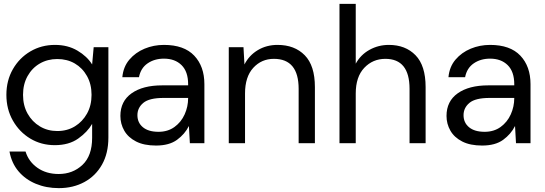

<svg xmlns="http://www.w3.org/2000/svg" viewBox="-20 -740 2818 992"><path d="M284 232Q219 232 165 209.5Q111 187 75.5 145Q40 103 29 43H112Q128 95 173.5 127Q219 159 283 159Q356 159 406 112Q456 65 456 -28V-100Q432 -58 384 -24Q336 10 263 10Q193 10 136.5 -24Q80 -58 46.5 -117Q13 -176 13 -250Q13 -324 46.5 -382.5Q80 -441 137 -474.5Q194 -508 264 -508Q330 -508 380 -478.5Q430 -449 456 -407L464 -496H540V-29Q540 52 507 110.5Q474 169 416 200.5Q358 232 284 232ZM276 -63Q327 -63 366.5 -87Q406 -111 429.5 -153Q453 -195 453 -250Q453 -305 429.5 -347Q406 -389 366.5 -412Q327 -435 276 -435Q226 -435 186 -412Q146 -389 122.5 -347Q99 -305 99 -250Q99 -195 122.5 -153Q146 -111 186 -87Q226 -63 276 -63Z M786 12Q724 12 683 -9Q642 -30 622 -65Q602 -100 602 -141Q602 -217 660 -258Q718 -299 818 -299H952V-305Q952 -370 918 -403.5Q884 -437 827 -437Q778 -437 742.5 -412.5Q707 -388 698 -341H612Q617 -395 648.5 -432Q680 -469 727 -488.5Q774 -508 827 -508Q931 -508 983.5 -452.5Q1036 -397 1036 -305V0H961L956 -89Q935 -47 894.5 -17.5Q854 12 786 12ZM799 -59Q847 -59 881.5 -84Q916 -109 934 -149Q952 -189 952 -233V-234H825Q751 -234 720.5 -208.5Q690 -183 690 -145Q690 -106 718.5 -82.5Q747 -59 799 -59Z M1162 0V-496H1238L1243 -407Q1267 -454 1312 -481Q1357 -508 1414 -508Q1502 -508 1554.5 -454.5Q1607 -401 1607 -290V0H1523V-281Q1523 -436 1395 -436Q1331 -436 1288.5 -389.5Q1246 -343 1246 -257V0Z M1734 0V-720H1818V-411Q1843 -457 1889 -482.5Q1935 -508 1989 -508Q2075 -508 2127 -454.5Q2179 -401 2179 -290V0H2096V-281Q2096 -436 1971 -436Q1906 -436 1862 -389.5Q1818 -343 1818 -257V0Z M2471 12Q2409 12 2368 -9Q2327 -30 2307 -65Q2287 -100 2287 -141Q2287 -217 2345 -258Q2403 -299 2503 -299H2637V-305Q2637 -370 2603 -403.5Q2569 -437 2512 -437Q2463 -437 2427.5 -412.5Q2392 -388 2383 -341H2297Q2302 -395 2333.5 -432Q2365 -469 2412 -488.5Q2459 -508 2512 -508Q2616 -508 2668.5 -452.5Q2721 -397 2721 -305V0H2646L2641 -89Q2620 -47 2579.5 -17.5Q2539 12 2471 12ZM2484 -59Q2532 -59 2566.5 -84Q2601 -109 2619 -149Q2637 -189 2637 -233V-234H2510Q2436 -234 2405.5 -208.5Q2375 -183 2375 -145Q2375 -106 2403.5 -82.5Q2432 -59 2484 -59Z"/></svg>

Font: Firefly Display
Style: Regular
Weight: 400
Designer: Colophon Foundry, Jonny Pinhorn
Foundry: Colophon Foundry
Version: Version 1.200; ttfautohint (v1.8.3)